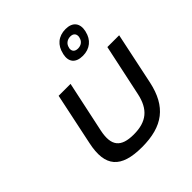

<svg xmlns="http://www.w3.org/2000/svg" viewBox="-195 -871 1025 1025"><g transform="rotate(-45 317.0 -358.5)"><path d="M115 -205C83 -56 140 9 298 9C456 9 540 -56 572 -205L634 -500H545L483 -209C463 -112 411 -70 315 -70C218 -70 185 -112 205 -209L267 -500H177ZM352 -640C341 -590 365 -559 420 -559C473 -559 510 -590 521 -640L522 -643C533 -694 508 -726 455 -726C400 -726 364 -694 353 -643ZM397 -641 398 -643C402 -665 421 -680 445 -680C469 -680 480 -665 476 -643L475 -641C471 -619 453 -605 429 -605C405 -605 393 -619 397 -641Z"/></g></svg>

Font: LT Wave Mono
Style: Italic
Weight: 400
Designer: Daniel Lyons
Version: Version 2.5 (Glyphs App)